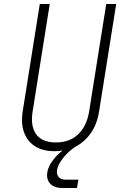

<svg xmlns="http://www.w3.org/2000/svg" viewBox="-20 -750 640 965"><path d="M294 195Q253 195 232.5 173.5Q212 152 218 115Q222 89 242.5 60Q263 31 295 6Q287 8 274.5 9Q262 10 254 10Q166 10 123 -44.5Q80 -99 94 -190L180 -730H230L144 -190Q132 -116 162 -75Q192 -34 261 -34Q330 -34 373 -75Q416 -116 428 -190L514 -730H564L478 -190Q468 -126 436.5 -81Q405 -36 355 -10L344 -2Q311 24 290.5 53Q270 82 267 103Q263 126 274.5 139.5Q286 153 310 153H374L367 195Z"/></svg>

Font: JetBrains Mono Thin
Style: Italic
Weight: 100
Italic angle: -9°
Monospace: yes
Designer: Philipp Nurullin, Konstantin Bulenkov
Foundry: JetBrains
Version: Version 2.305; ttfautohint (v1.8.4.7-5d5b)